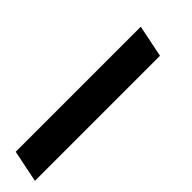

<svg xmlns="http://www.w3.org/2000/svg" viewBox="-33 -147 495 495"><g transform="rotate(-45 214.0 100.0)"><path d="M-52 144H404L422 56H-34Z"/></g></svg>

Font: Source Sans Pro Black
Style: Italic
Weight: 900
Italic angle: -11°
Designer: Paul D. Hunt
Foundry: Adobe Systems Incorporated
Version: Version 3.006;hotconv 1.0.111;makeotfexe 2.5.65597